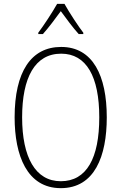

<svg xmlns="http://www.w3.org/2000/svg" viewBox="-20 -968 631 998"><path d="M315 -948H277C253 -905 207 -835 179 -798V-791H203C232 -823 269 -873 296 -910C324 -872 359 -824 389 -791H413V-798C390 -827 340 -903 315 -948ZM535 -358C535 -574 463 -724 298 -724C141 -724 56 -594 56 -358C56 -161 120 10 296 10C472 10 535 -156 535 -358ZM95 -358C95 -564 161 -689 298 -689C429 -689 496 -570 496 -358C496 -147 431 -26 296 -26C164 -26 95 -151 95 -358Z"/></svg>

Font: Noto Sans Gurmukhi UI Condensed ExtraLight
Style: Regular
Weight: 200
Width: 3
Designer: Jelle Bosma - Monotype Design Team
Foundry: Monotype Imaging Inc.
Version: Version 2.004